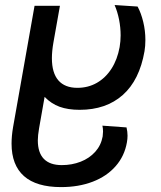

<svg xmlns="http://www.w3.org/2000/svg" viewBox="-20 -573 640 764"><path d="M26 -1.5Q26 -32 32 -67L117.5 -550H218.5L192.5 -403.5Q186.5 -369 186.5 -341.5Q186.5 -283 212.2 -253.2Q238 -223.5 288 -223.5Q330.5 -223.5 365.2 -243.2Q400 -263 423.5 -299.5Q447 -336 456 -385.5Q460 -409.5 460 -432Q460 -463.5 453.8 -495Q447.5 -526.5 436 -553L527.5 -547Q541.5 -521 550 -485.8Q558.5 -450.5 558.5 -414Q558.5 -389.5 555 -369Q535 -254 468.5 -195Q402 -136 297 -136Q250.5 -136 217 -148.2Q183.5 -160.5 157.5 -187.5L135.5 -62.5Q130.5 -33.5 130.5 -14.5Q130.5 34.5 154.5 59.2Q178.5 84 226 84Q266 84 300.8 70.5Q335.5 57 358.8 31.2Q382 5.5 388.5 -30Q390 -43.5 390 -49.5Q390 -62 387.5 -73L483.5 -66Q487.5 -48.5 487.5 -33Q487.5 -20.5 485 -6.5Q475.5 48 440.2 88.2Q405 128.5 349 150Q293 171.5 223 171.5Q125 171.5 75.5 127.8Q26 84 26 -1.5Z"/></svg>

Font: JuliaMono MediumItalic
Style: Regular
Weight: 500
Italic angle: -9°
Monospace: yes
Designer: cormullion
Foundry: corm
Version: Version 0.049; ttfautohint (v1.8.4)